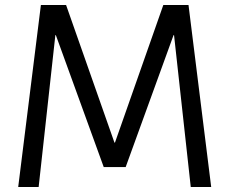

<svg xmlns="http://www.w3.org/2000/svg" viewBox="-20 -750 920 770"><path d="M53 0 144 -730H245L439 -178H441L635 -730H736L827 0H745L678 -609H676L484 -80H396L204 -609H202L135 0Z"/></svg>

Font: M PLUS 2 Thin
Style: Regular
Weight: 400
Version: Version 1.001